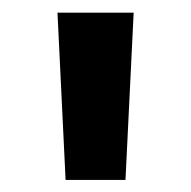

<svg xmlns="http://www.w3.org/2000/svg" viewBox="-20 -748 309 310"><path d="M85.9 -457.5 72.8 -727.5H195.8L182.6 -457.5Z"/></svg>

Font: Inter Cardless Display
Style: Bold
Weight: 700
Designer: Rasmus Andersson
Foundry: rsms
Version: Version 4.001;git-9221beed3